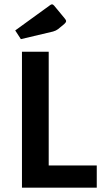

<svg xmlns="http://www.w3.org/2000/svg" viewBox="-20 -863 473 883"><path d="M81 -625H204V-102H425V0H81ZM50 -723 210 -839Q215 -843 219 -843Q224 -843 229 -837L277 -779Q284 -771 284 -766Q284 -760 276 -753L247 -729Q238 -722 224 -718L76 -683Z"/></svg>

Font: Changa Medium
Style: Regular
Weight: 500
Designer: Eduardo Rodriguez Tunni
Foundry: Eduardo Rodriguez Tunni
Version: Version 2.002; ttfautohint (v1.5) -l 8 -r 50 -G 150 -x 14 -H